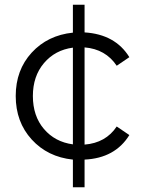

<svg xmlns="http://www.w3.org/2000/svg" viewBox="-20 -666 603 806"><path d="M335 -59Q424 -66 470 -135L523 -99Q463 -2 335 4V120H286V4Q180 -7 113 -80.5Q46 -154 46 -263Q46 -372 113 -445Q180 -518 286 -529V-646H335V-530Q464 -522 523 -426L470 -390Q423 -460 335 -467ZM118 -263Q118 -179 164.5 -124.5Q211 -70 286 -60V-466Q211 -456 164.5 -401Q118 -346 118 -263Z"/></svg>

Font: mBank
Style: Regular
Weight: 400
Designer: Julieta Ulanovsky
Foundry: Julieta Ulanovsky
Version: Version 7.200;PS 007.200;hotconv 1.0.88;makeotf.lib2.5.64775